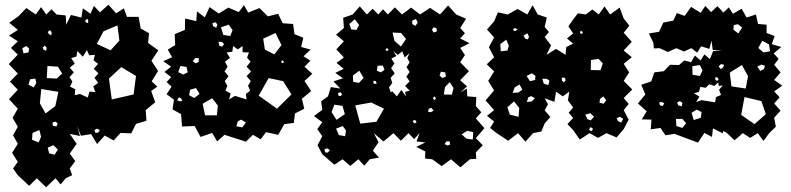

<svg xmlns="http://www.w3.org/2000/svg" viewBox="-20 -571 3332 809"><path d="M55 167 35 139 55 111 31 73 55 35 35 -1 55 -37 33 -75 55 -113 18 -153 55 -193 22 -227 55 -261 17 -301 55 -341 26 -369 55 -397 18 -421 55 -445 19 -475 57 -502 91 -537 131 -510 153 -541 175 -510 197 -532 218 -510 257 -506 259 -467 279 -508 323 -497 329 -536 361 -513 376 -546 401 -519 437 -551 469 -515 502 -536 515 -500H564L573 -451L608 -431L604 -390L647 -359L618 -315L646 -272L619 -228L643 -206L617 -188L634 -140L594 -107L597 -62L553 -49L533 -9L488 -11L459 21L421 0L389 36L364 -6L321 1L305 -40L317 2L274 -7L303 35L274 76L297 108L274 139L284 167L257 180L235 206L214 180L174 218L135 180L103 212ZM352 -484 348 -492 340 -486V-478L351 -473ZM475 -464 416 -439 388 -386 446 -359 483 -400ZM191 -444 181 -436 186 -427 196 -422 198 -434ZM168 -379 160 -370 163 -362 174 -357 177 -370ZM103 -366 91 -377 74 -368 79 -346 100 -350ZM350 -160 357 -185 382 -183 373 -207 394 -222 378 -243 395 -262 375 -281 393 -302 374 -317 380 -340 356 -338 346 -360 329 -332 306 -356 302 -333 280 -326 295 -303 274 -286 291 -266 273 -246 285 -227 275 -206 297 -195 295 -170 317 -175ZM224 -290 180 -293 177 -242 219 -240 242 -261ZM553 -251 491 -288 439 -240 451 -152 543 -173ZM129 -240 107 -237 100 -214 122 -203 133 -221ZM226 -184 154 -196 148 -136 172 -93 213 -124ZM223 -52 212 -59 201 -54 203 -41 218 -38ZM388 -29 378 -23 382 -11 393 -12 401 -23ZM146 -23 117 -11 115 18 143 29 153 5ZM224 59 205 41 181 51 187 75 210 81Z M926 -3 895 25 874 -11 825 6 800 -40 747 -38 743 -90 707 -110 713 -151 682 -174 703 -206 682 -225 701 -246 673 -268 701 -290 668 -313 705 -330 687 -362 718 -381 716 -427 759 -445 760 -493 807 -482 810 -523 843 -498 863 -541 902 -514 942 -539 986 -520 1008 -549 1026 -518 1073 -537 1109 -502 1152 -513 1171 -473 1215 -470 1221 -427 1258 -412 1249 -373 1289 -362 1259 -334 1288 -315 1263 -290 1296 -260 1263 -230 1291 -187 1252 -155 1262 -113 1223 -93 1218 -53 1178 -48 1152 -3 1101 -14 1078 16 1046 -3 1016 26ZM896 -467 889 -477 875 -474 878 -461 891 -454ZM944 -467 911 -456 921 -424 950 -419 960 -444ZM1141 -432 1089 -408 1096 -362 1136 -342 1166 -381ZM916 -394 901 -395 903 -380 915 -374 924 -385ZM1019 -152 1016 -175 1034 -189 1025 -210 1037 -229 1019 -250 1038 -270 1019 -290 1036 -311 1021 -328 1029 -350 1002 -351V-377L982 -363L962 -377L959 -353L935 -350L949 -327L928 -311L939 -290L926 -270L943 -250L927 -229L938 -210L930 -189L952 -177L945 -152L970 -167ZM818 -326H802L792 -313L805 -304L817 -310ZM1171 -317 1165 -312 1167 -306 1173 -305 1176 -311ZM766 -289 740 -293 731 -267 752 -257 771 -266ZM1173 -229 1112 -242 1070 -168 1147 -113 1208 -173ZM806 -200 781 -193 777 -170 798 -158 821 -175ZM744 -156 734 -161 726 -149 738 -144 748 -146ZM898 -126 874 -157 834 -134 844 -85H894ZM1016 -55 996 -67 982 -60 976 -39 1001 -34Z M1338 79 1318 41 1338 3 1317 -27 1338 -56 1303 -82 1338 -108 1333 -144 1362 -165 1374 -204 1414 -198 1385 -228 1425 -241 1393 -264 1428 -281 1398 -306 1429 -329 1397 -363 1429 -397 1396 -425 1429 -453 1426 -496 1466 -510 1496 -544 1526 -510 1550 -534 1574 -510 1594 -532 1614 -510 1644 -540 1674 -510 1712 -539 1750 -510 1792 -538 1834 -510 1868 -548 1902 -510 1944 -492 1919 -453 1939 -431 1919 -409 1958 -389 1919 -369 1939 -339 1919 -309 1956 -271 1919 -233 1948 -207 1919 -181 1947 -198 1949 -165 1987 -162 1985 -124 2008 -98 1985 -72 2021 -31 1985 11 2014 41 1985 71 1987 98 1960 100 1920 134 1880 100 1841 129 1801 100 1771 97 1772 67 1734 48 1772 29 1735 25 1748 -10 1725 15 1701 -10 1669 22 1638 -10 1596 25 1555 -10 1575 28 1551 64 1577 93 1538 100 1515 127 1490 100 1456 128 1423 100 1389 123ZM1733 -491 1717 -484V-470L1730 -462L1740 -475ZM1475 -490 1452 -470 1460 -447 1482 -445 1493 -466ZM1819 -452 1807 -456 1800 -446 1807 -434 1821 -439ZM1670 -432 1634 -434 1642 -399 1669 -375 1691 -407ZM1616 -365 1610 -368 1604 -362 1610 -356 1616 -359ZM1671 -192 1690 -165 1687 -184 1706 -189 1687 -209 1706 -228 1692 -248 1706 -268 1693 -288 1706 -308 1696 -327 1706 -347 1685 -329 1675 -355 1656 -340 1637 -355 1650 -335 1629 -324 1642 -303 1628 -284 1643 -262 1626 -243 1633 -221 1619 -203 1627 -181 1632 -187 1652 -165ZM1593 -295 1571 -294 1568 -273 1585 -266 1600 -277ZM1512 -243 1494 -273 1467 -253 1468 -226 1493 -222ZM1856 -266 1838 -269 1832 -253 1844 -242 1859 -249ZM1564 -229 1554 -231 1553 -222 1558 -217 1567 -219ZM1891 -200 1875 -225 1855 -204 1850 -173 1884 -172ZM1414 -183 1404 -178 1406 -168 1415 -166 1422 -174ZM1812 -165 1804 -159 1806 -153 1813 -149 1816 -157ZM1544 -139 1477 -127 1498 -50 1566 -58 1598 -113ZM1423 -125 1389 -130 1377 -99 1398 -66 1433 -90ZM1797 -117 1786 -112 1784 -100 1795 -98 1807 -105ZM1732 -63 1724 -66 1719 -58 1727 -51 1735 -55ZM1438 -21 1424 -40 1396 -29 1408 -2 1434 3ZM1974 -14 1949 -20 1925 -5 1945 13 1972 17ZM1874 24 1861 25 1853 36 1865 42 1877 38ZM1370 62 1359 54 1347 58 1350 71 1361 72Z M2070 -12 2045 -32 2062 -59 2032 -83 2062 -107 2026 -148 2062 -190 2037 -230 2062 -270 2031 -300 2062 -330 2040 -372 2062 -413 2032 -447 2062 -481 2078 -519 2119 -510 2161 -533 2202 -510 2224 -549 2246 -510 2284 -497 2275 -458 2293 -436 2275 -415 2302 -380 2283 -340 2323 -365 2363 -340 2366 -373 2395 -387 2369 -409 2395 -430 2375 -460 2395 -489 2415 -515 2448 -510 2476 -531 2503 -510 2527 -544 2551 -510 2591 -539 2608 -493 2632 -463 2608 -433 2642 -395 2608 -358 2642 -330 2608 -302 2631 -266 2608 -230 2644 -194 2608 -158 2629 -133 2608 -107 2629 -67 2608 -27 2578 8 2535 -10 2500 10 2464 -10 2423 17 2395 -23 2371 -48 2395 -74 2376 -96 2395 -118 2373 -148 2379 -185 2351 -165 2323 -185 2316 -142 2275 -157 2289 -132 2275 -106 2299 -78 2275 -51 2261 -17 2226 -10 2194 26 2163 -10 2121 22ZM2161 -448 2151 -452 2142 -450 2145 -441H2153ZM2435 -437 2428 -441 2423 -435 2428 -428 2435 -430ZM2209 -416 2202 -431 2186 -421 2193 -408 2204 -405ZM2124 -378 2113 -404 2088 -385 2090 -355 2118 -358ZM2502 -323 2470 -318 2469 -276 2510 -275 2520 -304ZM2236 -252 2221 -262 2199 -251 2213 -229 2235 -234ZM2361 -243 2347 -244 2348 -231 2356 -224 2363 -232ZM2284 -239H2265L2271 -219L2290 -212L2295 -231ZM2169 -215 2149 -203 2140 -180 2164 -181 2181 -193ZM2234 -157 2218 -166 2206 -161 2200 -141 2221 -144ZM2522 -165 2508 -154 2506 -138 2524 -134 2534 -149ZM2146 -144 2118 -119 2128 -88 2165 -79 2168 -116ZM2483 -79 2468 -94 2446 -88 2455 -69 2469 -64ZM2592 -79 2578 -73 2584 -61 2597 -54 2606 -70ZM2477 -31 2467 -35 2462 -24 2471 -18 2477 -23Z M2822 -7 2784 -1 2763 -32 2722 -26 2725 -67 2684 -68 2705 -102 2668 -135 2699 -173 2682 -214 2724 -228 2737 -266 2777 -271 2803 -298 2841 -297 2863 -316 2892 -309 2908 -337 2932 -316 2948 -342 2971 -322 2985 -356H3022L2983 -361L2978 -400L2969 -365L2934 -376L2918 -349L2893 -368L2862 -354L2830 -368L2794 -352L2759 -368L2735 -367L2733 -391L2714 -430L2757 -437L2775 -476L2817 -484L2832 -516L2865 -504L2892 -542L2932 -517L2952 -546L2976 -520L3003 -545L3028 -518L3051 -540L3068 -513L3105 -534L3126 -497L3165 -510L3174 -470L3210 -467V-432L3244 -419L3232 -385L3272 -373L3240 -346L3261 -323L3242 -298L3269 -266L3242 -234L3276 -210L3242 -186L3265 -161L3242 -135L3269 -105L3242 -75L3249 -37L3221 -10L3197 23L3173 -10L3141 10L3110 -10L3075 20L3041 -12L3027 -19L3026 -9L2984 -30L2980 6L2948 -11L2921 30ZM3089 -469 3072 -465 3070 -446 3091 -430 3107 -455ZM3220 -384 3192 -399 3175 -369 3197 -350 3225 -355ZM3031 -298 3018 -301 3008 -291 3017 -280 3027 -287ZM3203 -294 3189 -299 3171 -291 3183 -272 3199 -280ZM3106 -297 3055 -265 3062 -207 3122 -198 3132 -250ZM2940 -274 2929 -297 2897 -292 2898 -256 2929 -251ZM3004 -244 2994 -246V-235L3001 -230L3008 -236ZM2993 -140 2997 -162 3018 -171 3010 -193 3025 -211 3009 -209 3006 -224 2990 -209 2969 -216 2953 -201 2931 -205 2925 -184 2904 -178 2927 -164 2913 -141 2936 -149ZM3188 -145 3117 -162 3103 -87 3159 -48 3207 -90ZM2844 -145 2833 -139 2838 -127 2853 -123 2855 -138ZM2770 -141 2758 -140 2760 -128 2772 -124 2779 -135ZM2936 -99 2916 -109 2894 -96 2903 -65 2933 -75ZM2855 -70H2828L2830 -40L2855 -32L2871 -52Z"/></svg>

Font: Rubik Gemstones
Style: Regular
Weight: 400
Designer: Hubert and Fischer, NaN
Foundry: Hubert and Fischer, NaN
Version: Version 2.200